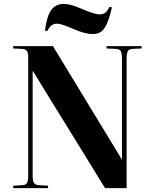

<svg xmlns="http://www.w3.org/2000/svg" viewBox="-20 -967 791 987"><path d="M456.1 -792Q416.5 -792 357.9 -817.9Q296.4 -845.2 273.9 -845.2Q257.3 -845.2 245.8 -837.4Q234.4 -829.6 223.1 -807.1L210.9 -810.1Q221.2 -886.2 243.9 -916.5Q266.6 -946.8 309.1 -946.8Q343.8 -946.8 403.8 -919.9Q467.3 -893.1 492.2 -893.1Q509.8 -893.1 520.5 -901.1Q531.2 -909.2 543 -932.1L555.2 -929.2Q543 -874 528.8 -843.8Q514.6 -813.5 498 -802.7Q481.4 -792 456.1 -792ZM47.9 0V-12.2L94.2 -15.1Q112.8 -15.6 118.9 -26.6Q125 -37.6 125 -67.9V-670.9Q125 -696.3 117.9 -705.8Q110.8 -715.3 89.8 -715.8L47.9 -717.8V-730H252L606 -147.9H606.9V-666Q606.9 -694.8 600.6 -704.6Q594.2 -714.4 574.2 -715.8L527.8 -717.8V-730H708V-717.8L662.1 -715.8Q643.6 -715.3 637.2 -704.1Q630.9 -692.9 630.9 -662.1V0H520L148.9 -602.1H147.9V-64Q147.9 -36.1 155 -25.9Q162.1 -15.6 182.1 -15.1L227.1 -12.2V0Z"/></svg>

Font: Display Regular
Style: Bold
Weight: 700
Designer: Latin by Veronika Burian and Jose Scaglione. Greek by Irene Vlachou. Cyrillic by Vera Evstafieva.
Foundry: TypeTogether
Version: Version 3.002